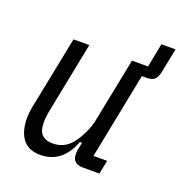

<svg xmlns="http://www.w3.org/2000/svg" viewBox="-118 -730 798 845"><g transform="rotate(20 281.0 -308.0)"><path d="M356 0Q307 0 307 -47Q307 -55 308 -62Q309 -69 311 -77L316 -101H306Q263 12 160 12Q106 12 78.5 -23Q51 -58 51 -122Q51 -138 53.5 -156Q56 -174 61 -196L125 -516H199L135 -194Q127 -156 127 -128Q127 -88 144.5 -71Q162 -54 194 -54Q248 -54 282 -95Q303 -121 318.5 -154.5Q334 -188 339 -216L399 -516H474L496 -628H562L538 -508Q534 -490 523 -478.5Q512 -467 484 -467H463L383 -64H447L434 0Z"/></g></svg>

Font: IBM Plex Sans Condensed
Style: Italic
Weight: 400
Width: 3
Italic angle: -11°
Designer: Mike Abbink, Paul van der Laan, Pieter van Rosmalen
Foundry: Bold Monday
Version: Version 1.3